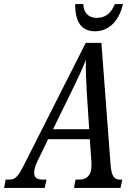

<svg xmlns="http://www.w3.org/2000/svg" viewBox="-63 -925 658 945"><path d="M405 -771C479 -771 526 -831 542 -905H502C483 -857 453 -837 413 -837C375 -837 349 -859 347 -905H307C307 -818 336 -771 405 -771ZM-43 0H157L166 -41H148C119 -41 105 -51 105 -74C105 -88 109 -107 122 -133L174 -240H379L387 -127V-107C387 -62 363 -41 328 -41H309L301 0H530L539 -41H527C496 -41 485 -63 481 -118L436 -714H359L58 -119C26 -54 12 -41 -19 -41H-35ZM292 -481C323 -544 341 -583 360 -631C358 -583 361 -531 364 -472L376 -289H198Z"/></svg>

Font: Noto Serif ExtraCondensed
Style: Italic
Weight: 400
Width: 2
Italic angle: -12°
Designer: Monotype Design Team
Foundry: Monotype Imaging Inc.
Version: Version 2.014